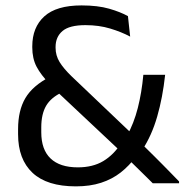

<svg xmlns="http://www.w3.org/2000/svg" viewBox="-20 -670 675 702"><path d="M538.4 0Q529.5 -9.1 514.1 -24.1Q498.7 -39.1 481.7 -55.9Q464.7 -72.8 449.7 -87.3Q434.7 -101.7 426.8 -109.5L416.1 -121.2L174.1 -348.5L162 -362.8Q129.4 -396.2 113.7 -426.2Q98 -456.3 98 -496.9V-500.5Q98 -570.2 142.1 -610.2Q186.2 -650.2 278.1 -650.2Q337.4 -650.2 379.2 -638.2Q420.9 -626.1 447.8 -611L455.9 -536.2Q424.1 -553.2 383 -565.6Q341.9 -578.1 292.4 -578.1Q233.8 -578.1 208.5 -556.6Q183.2 -535.1 183.2 -498.2V-495.4Q183.2 -467.2 197.9 -443.1Q212.7 -419.1 241.7 -391.1L466.4 -177.1L486.2 -155.6Q500.3 -141.9 515 -127.4Q529.6 -112.9 544.7 -98.1Q559.7 -83.2 574.8 -67.9Q589.9 -52.6 604.9 -37.2Q620 -21.7 634.7 -6.6V0ZM257.3 11.4Q151.9 11.4 99 -38.1Q46.1 -87.6 46.1 -179.2V-197.5Q46.1 -266.2 72.8 -311.4Q99.4 -356.7 163.9 -390L207.4 -332.7Q166.6 -313.7 148.7 -283.3Q130.9 -252.8 130.9 -204.1V-186.4Q130.9 -123 164.9 -90.6Q198.9 -58.1 264.6 -58.1Q319.3 -58.1 357.7 -81.1Q396 -104.1 423.3 -146.9L444.6 -174.1Q469.5 -219.1 483.8 -275.1Q498.1 -331.1 504.1 -396.5H583.8Q574.8 -313.2 554.7 -243.7Q534.7 -174.2 499.9 -121.5L478.1 -98.6Q452.5 -63.8 421.1 -39.2Q389.7 -14.7 349.5 -1.7Q309.3 11.4 257.3 11.4Z"/></svg>

Font: Anek Gurmukhi Medium
Style: Regular
Weight: 500
Designer: Sarang Kulkarni (Gurmukhi), Yesha Goshar (Latin)
Foundry: Ek Type
Version: Version 1.003